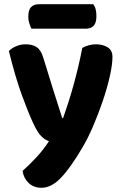

<svg xmlns="http://www.w3.org/2000/svg" viewBox="-20 -701 579 910"><path d="M22 -459Q34 -472 55.5 -481.5Q77 -491 102 -491Q134 -491 154 -477.5Q174 -464 185 -428Q207 -355 229.5 -284Q252 -213 275 -141H279Q291 -175 304 -215.5Q317 -256 329 -299.5Q341 -343 351.5 -387.5Q362 -432 370 -474Q401 -491 435 -491Q467 -491 490 -477Q513 -463 513 -431Q513 -395 500.5 -339.5Q488 -284 467.5 -223.5Q447 -163 421.5 -103.5Q396 -44 369 1Q313 96 268 142.5Q223 189 177 189Q140 189 116 166.5Q92 144 87 109Q119 81 153.5 43.5Q188 6 212 -32Q195 -37 176.5 -54.5Q158 -72 136 -120Q113 -170 83.5 -250.5Q54 -331 22 -459ZM129 -565Q124 -575 119 -590Q114 -605 114 -621Q114 -654 127.5 -667.5Q141 -681 164 -681H422Q430 -671 433.5 -656.5Q437 -642 437 -625Q437 -592 423.5 -578.5Q410 -565 387 -565Z"/></svg>

Font: Baloo 2 Latin
Style: Bold
Weight: 400
Designer: Sarang Kulkarni and Ek Type
Foundry: Ek Type
Version: Version 1.001